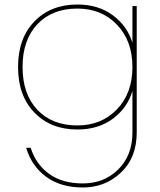

<svg xmlns="http://www.w3.org/2000/svg" viewBox="-20 -567 711 851"><path d="M323 -547Q416 -547 480.5 -499Q545 -451 567 -377V-540H586V20Q586 132 516 198Q446 264 347 264Q249 264 184.5 216.5Q120 169 96 88H116Q139 161 197.5 203.5Q256 246 347 246Q441 246 504 184Q567 122 567 20V-164Q545 -89 480.5 -41Q416 7 323 7Q205 7 132.5 -68Q60 -143 60 -270Q60 -397 132.5 -472Q205 -547 323 -547ZM323 -529Q211 -529 145.5 -459.5Q80 -390 80 -270Q80 -150 145.5 -80.5Q211 -11 323 -11Q430 -11 498.5 -82.5Q567 -154 567 -270Q567 -386 498.5 -457.5Q430 -529 323 -529Z"/></svg>

Font: SVN-Poppins Thin
Style: Regular
Weight: 100
Designer: Ninad Kale (Devanagari), Jonny Pinhorn (Latin)
Foundry: Indian Type Foundry
Version: Version 3.002 2017